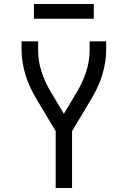

<svg xmlns="http://www.w3.org/2000/svg" viewBox="-20 -942 640 962"><path d="M259 0V-285L162 -447Q146 -474 132 -503.5Q118 -533 108.5 -564Q99 -595 93.5 -627Q88 -659 88 -691V-735H171V-691Q171 -636 188 -583.5Q205 -531 233 -484L300 -372L367 -484Q395 -531 412 -583.5Q429 -636 429 -691V-735H512V-691Q512 -659 506.5 -627Q501 -595 491.5 -564Q482 -533 468 -503.5Q454 -474 438 -447L341 -285V0ZM150 -848V-922H450V-848Z"/></svg>

Font: Zed Sans Extended
Style: Regular
Weight: 400
Width: 7
Designer: Belleve Invis
Foundry: Belleve Invis
Version: Version 1.0.0; ttfautohint (v1.8.4)